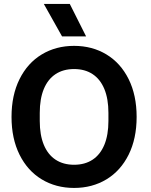

<svg xmlns="http://www.w3.org/2000/svg" viewBox="-20 -916 744 946"><path d="M36.8 -340Q36.8 -446.7 76.2 -526Q115.5 -605.3 185.6 -647.7Q255.6 -690 345 -690Q434.5 -690 504.5 -647.7Q574.5 -605.3 613.9 -526Q653.2 -446.7 653.2 -340Q653.2 -233.3 613.9 -154Q574.5 -74.7 504.5 -32.3Q434.5 10 345 10Q255.6 10 185.6 -32.3Q115.5 -74.7 76.2 -154Q36.8 -233.3 36.8 -340ZM345 -104.2Q398.2 -104.2 436.2 -129.2Q474.2 -154.3 494.2 -202.7Q514.2 -251.2 514.2 -320V-360Q514.2 -428.8 494.2 -477.3Q474.2 -525.7 436.2 -550.8Q398.2 -575.8 345 -575.8Q291.8 -575.8 253.8 -550.8Q215.8 -525.7 195.8 -477.3Q175.9 -428.8 175.9 -360V-320Q175.9 -251.2 195.8 -202.7Q215.8 -154.3 253.8 -129.2Q291.8 -104.2 345 -104.2ZM196 -896.5H323.9L404.3 -736.5H285.8Z"/></svg>

Font: TASA Orbiter VF Text
Style: Regular
Weight: 400
Designer: Weizhong Zhang
Foundry: 本地遙控
Version: Version 1.001;Glyphs 3.2 (3192)